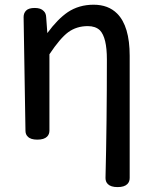

<svg xmlns="http://www.w3.org/2000/svg" viewBox="-20 -552 644 806"><path d="M432.6 220.7Q422.9 210.9 422.9 195.3Q428.7 -37.1 428.7 -302.7Q428.7 -394.5 399.4 -424.8Q380.9 -442.4 348.6 -442.4Q301.8 -442.4 266.6 -417Q232.4 -391.6 187.5 -324.2V-3.9Q187.5 11.7 177.7 21.5Q165 34.2 136.7 34.2Q108.4 34.2 96.7 21.5Q86.9 12.7 86.9 -3.9L79.1 -480.5Q79.1 -497.1 89.8 -507.8Q100.6 -518.6 126 -518.6Q151.4 -518.6 163.1 -505.9Q172.9 -497.1 173.8 -480.5L178.7 -413.1Q221.7 -471.7 264.6 -501Q311.5 -532.2 373 -532.2Q434.6 -532.2 471.7 -495.1Q524.4 -442.4 524.4 -317.4Q524.4 -315.4 524.4 -314.5V195.3Q524.4 210.9 514.6 220.7Q502 233.4 473.6 233.4Q445.3 233.4 432.6 220.7Z"/></svg>

Font: TaiwanPearl
Style: Regular
Weight: 400
Version: Version 2.102